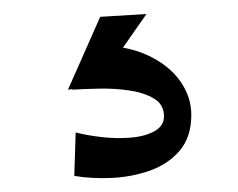

<svg xmlns="http://www.w3.org/2000/svg" viewBox="-20 -35 340 274"><path d="M86 216 88 154Q103 158 124 160.5Q145 163 165.5 161.5Q186 160 200 152.5Q214 145 214 131Q214 114 199.5 105.5Q185 97 164 94Q143 91 120.5 91.5Q98 92 83 93L119 30Q161 30 191 44Q221 58 237 80.5Q253 103 253 129Q253 161 236 180.5Q219 200 192.5 209Q166 218 137.5 219Q109 220 86 216ZM77 93 123 -11 189 -15 117 88Z"/></svg>

Font: Marhey Light Medium
Style: Regular
Weight: 500
Version: Version 1.000